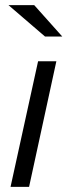

<svg xmlns="http://www.w3.org/2000/svg" viewBox="-20 -726 262 746"><path d="M21 0 128 -488H199L93 0ZM155 -584 13 -706H113L222 -584Z"/></svg>

Font: Red Hat Text
Style: Italic
Weight: 400
Italic angle: -12°
Designer: Pentagram, MCKL
Foundry: Pentagram, MCKL
Version: Version 1.023